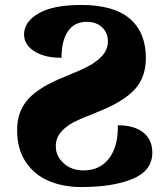

<svg xmlns="http://www.w3.org/2000/svg" viewBox="-20 -744 653 774"><path d="M49 -220Q49 -296 94.5 -345.5Q140 -395 244 -436Q299 -458 334 -476Q369 -494 392 -519Q415 -544 415 -578Q415 -612 391.5 -634Q368 -656 330 -656Q280 -656 254 -618Q228 -580 228 -511Q159 -511 118 -537.5Q77 -564 77 -605Q77 -656 135.5 -690Q194 -724 307 -724Q439 -724 503.5 -668.5Q568 -613 568 -510Q568 -433 523.5 -384Q479 -335 379 -295L360 -287Q308 -267 277.5 -251.5Q247 -236 226 -212Q205 -188 205 -154Q205 -114 237 -85.5Q269 -57 317 -57Q383 -57 420 -106Q457 -155 455 -239Q521 -239 557.5 -210Q594 -181 594 -129Q594 -56 515 -23Q436 10 307 10Q236 10 178 -14Q120 -38 84.5 -90Q49 -142 49 -220Z"/></svg>

Font: Noto Serif Georgian Black
Style: Regular
Weight: 900
Designer: Monotype Design team
Foundry: Monotype Imaging Inc.
Version: Version 1.000